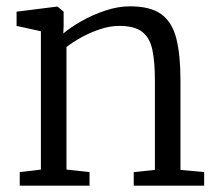

<svg xmlns="http://www.w3.org/2000/svg" viewBox="-20 -588 688 608"><path d="M109.5 -51V-489L32.5 -506V-551L159.5 -567H162.5L181.5 -551V-507L180.5 -482Q202.5 -501 237.8 -521Q273 -541 313.5 -554.5Q354 -568 391.5 -568Q456.5 -568 491 -542.8Q525.5 -517.5 538.5 -465.5Q551.5 -413.5 551.5 -333V-50L626.5 -43V0H403.5V-43L470.5 -50V-334Q470.5 -392 462.5 -430.2Q454.5 -468.5 430.2 -487.2Q406 -506 357.5 -506Q329 -506 298.2 -496Q267.5 -486 239.2 -470.5Q211 -455 190.5 -439V-51L263.5 -43V0H42.5V-43Z"/></svg>

Font: Merriweather 7pt Light
Style: Regular
Weight: 300
Designer: Eben Sorkin
Foundry: Eben Sorkin
Version: Version 2.200;gftools[0.9.31]